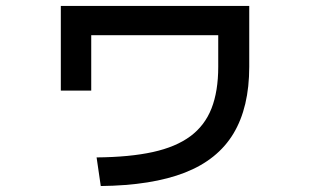

<svg xmlns="http://www.w3.org/2000/svg" viewBox="-20 -590 1040 644"><path d="M304 -62Q415 -63 492.5 -80Q570 -97 618.5 -133Q667 -169 689.5 -226.5Q712 -284 712 -366V-472H286V-286H184V-570H816V-366Q816 -230 763 -142Q710 -54 600 -11Q490 32 318 34Z"/></svg>

Font: M PLUS 2 Medium
Style: Regular
Weight: 500
Designer: Coji Morishita
Foundry: UNDERFOREST DESIGN
Version: Version 1.001